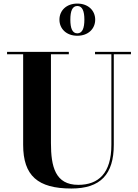

<svg xmlns="http://www.w3.org/2000/svg" viewBox="-20 -1040 774 1074"><path d="M312.5 -930C312.5 -879 351.5 -840 412.5 -840C473.5 -840 512.5 -879 512.5 -930C512.5 -981 473.5 -1020 412.5 -1020C351.5 -1020 312.5 -981 312.5 -930ZM373.5 -930C373.5 -977 384 -1006.5 412.5 -1006.5C441 -1006.5 452 -977 452 -930C452 -883 441 -853.5 412.5 -853.5C384 -853.5 373.5 -883 373.5 -930ZM19.5 -750V-736.5H109.5V-230C109.5 -57 191.5 14.5 379.5 14.5C542.5 14.5 616.5 -65 616.5 -230V-736.5H712.5V-750H511.5V-736.5H603V-230C603 -70.5 530.5 -6 418 -6C289 -6 265 -108 265 -240V-736.5H365V-750Z"/></svg>

Font: Bodoni* 16pt
Style: Bold
Weight: 700
Version: Version 2.3